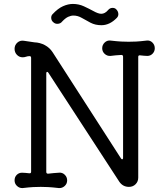

<svg xmlns="http://www.w3.org/2000/svg" viewBox="-20 -937 847 975"><path d="M252 -823Q240 -832 240 -847Q240 -858 247 -865Q274 -894 300 -905.5Q326 -917 350 -917Q380 -917 406 -905Q432 -893 454 -881Q479 -867 494 -867Q513 -867 529 -886Q538 -897 552 -897Q563 -897 570 -890Q581 -879 581 -865Q581 -854 573 -846Q537 -809 495 -809Q464 -809 440 -821.5Q416 -834 395.5 -846Q375 -858 353 -858Q340 -858 326 -851.5Q312 -845 296 -828Q287 -816 271 -816Q260 -816 252 -823ZM725 -731Q742 -733 754 -721Q766 -709 766 -692Q766 -676 755 -664.5Q744 -653 728 -653Q721 -653 711 -654Q701 -655 691 -656H689Q682 -656 682 -648V-35Q682 -15 668.5 -1.5Q655 12 635 12Q604 12 586 -14L226 -567Q223 -572 220 -572Q215 -572 215 -564V-64Q215 -55 224 -55Q238 -57 252.5 -58Q267 -59 279 -60Q296 -62 308.5 -50Q321 -38 321 -21Q321 -4 308.5 7.5Q296 19 279 18Q244 14 224 13Q204 12 187 12Q168 12 148.5 13Q129 14 95 18Q79 19 66.5 7.5Q54 -4 54 -21Q54 -38 65 -49Q76 -60 92 -60Q100 -60 109.5 -59Q119 -58 129 -57H131Q138 -57 138 -65V-643Q138 -652 130 -652Q121 -652 112.5 -649Q104 -646 95 -646Q78 -646 66 -658.5Q54 -671 54 -689Q54 -708 68 -720.5Q82 -733 101 -730Q114 -728 128 -726Q142 -724 155 -722Q183 -721 207.5 -708Q232 -695 247 -672L594 -133Q597 -128 600 -128Q605 -128 605 -136V-649Q605 -658 596 -658Q582 -657 567.5 -656Q553 -655 541 -653Q524 -652 511.5 -663.5Q499 -675 499 -692Q499 -709 511.5 -721Q524 -733 541 -731Q576 -727 596 -726Q616 -725 633 -725Q653 -725 672 -726Q691 -727 725 -731Z"/></svg>

Font: Kiwi Maru
Style: Regular
Weight: 400
Designer: Hiroki-Chan
Version: Version 1.100